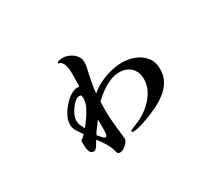

<svg xmlns="http://www.w3.org/2000/svg" viewBox="-120 -857 1241 1109"><g transform="rotate(-30 500.0 -303.0)"><path d="M385 -213Q372 -194 357.5 -176Q343 -158 332 -138Q335 -135 342.5 -126Q350 -117 358 -109Q366 -101 370 -101Q380 -101 382.5 -113.5Q385 -126 385 -140.5Q385 -155 385 -161ZM374 -360Q374 -368 372 -376Q370 -384 360 -384Q345 -384 330 -371.5Q315 -359 302 -340.5Q289 -322 281 -303Q273 -284 273 -270Q273 -251 279.5 -237Q286 -223 294 -206Q310 -225 328.5 -251.5Q347 -278 360.5 -306.5Q374 -335 374 -360ZM842 -286Q842 -241 822.5 -207Q803 -173 770.5 -148Q738 -123 700.5 -105Q663 -87 627 -74Q617 -70 598.5 -64Q580 -58 561.5 -53.5Q543 -49 533 -49Q529 -49 524 -50Q519 -51 519 -57Q519 -61 525.5 -64Q532 -67 535 -68Q554 -76 571.5 -83Q589 -90 606 -100Q639 -119 667.5 -146.5Q696 -174 714 -208.5Q732 -243 732 -282Q732 -330 703.5 -358.5Q675 -387 627 -387Q594 -387 562 -373Q530 -359 501 -338Q472 -317 449 -295Q449 -279 448.5 -264Q448 -249 448 -234Q448 -188 453 -142Q458 -96 463 -50Q463 -48 463.5 -46Q464 -44 464 -42Q464 -28 453.5 -14.5Q443 -1 428.5 8Q414 17 400 17Q387 17 383 5.5Q379 -6 377 -16Q374 -29 363 -49Q352 -69 339 -88Q326 -107 317 -116Q313 -109 306 -96.5Q299 -84 290.5 -74Q282 -64 273 -64Q257 -64 250 -77Q243 -90 241.5 -106.5Q240 -123 240 -134V-154Q249 -159 256.5 -166Q264 -173 271 -180Q258 -201 244 -221Q230 -241 230 -268Q230 -296 247 -327Q264 -358 289 -384Q314 -410 338 -422Q352 -429 362.5 -430.5Q373 -432 387 -431Q388 -457 388 -482.5Q388 -508 388 -533Q388 -551 381.5 -572.5Q375 -594 360 -604Q357 -604 352 -605.5Q347 -607 347 -611Q347 -614 354.5 -617Q362 -620 371 -621.5Q380 -623 382 -623Q405 -623 428.5 -612.5Q452 -602 467.5 -583.5Q483 -565 483 -540Q483 -518 477.5 -496.5Q472 -475 468 -453Q463 -427 458 -400.5Q453 -374 451 -347Q479 -372 516 -390Q553 -408 593 -418Q633 -428 669 -428Q712 -428 751.5 -412.5Q791 -397 816.5 -365.5Q842 -334 842 -286Z"/></g></svg>

Font: Kaisei HarunoUmi
Style: Bold
Weight: 700
Designer: Font-Kai, 金井和夫
Foundry: KAZUO KANAI
Version: Version 5.003